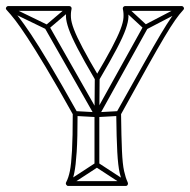

<svg xmlns="http://www.w3.org/2000/svg" viewBox="-33 -608 630 636"><path d="M130 -522 116 -514 281 -224Q283 -220 288 -220Q293 -220 295 -224L456 -514L442 -522L281 -232Q279 -228 288 -228Q297 -228 295 -232ZM297 -348H281L280 -228Q280 -228 280 -228Q280 -228 280 -228V-62H296V-228Q296 -228 296 -228Q296 -228 296 -228ZM379 7 387 -7 292 -69Q291 -70 288.5 -70Q286 -70 284 -69L189 -7L197 7L292 -55Q294 -57 288 -57Q282 -57 284 -55ZM-2 -587 -8 -573 120 -511Q122 -510 124.5 -510.5Q127 -511 128 -512L201 -574L191 -586L118 -524Q116 -523 122 -523.5Q128 -524 126 -525ZM387 -586 377 -574 444 -512Q446 -511 448.5 -510.5Q451 -510 453 -511L572 -573L564 -587L445 -525Q443 -524 449.5 -523.5Q456 -523 454 -524ZM216 -240V-224L288 -220Q288 -220 288 -220Q288 -220 288 -220L360 -224V-240L288 -236Q287 -236 288 -236Q289 -236 288 -236ZM568 -588H382Q378 -588 375.5 -585Q373 -582 374 -578Q377 -565 376 -549.5Q375 -534 366 -510.5Q357 -487 337 -449Q317 -411 282 -352H296Q261 -411 241 -449Q221 -487 212 -510.5Q203 -534 202 -549.5Q201 -565 204 -578Q205 -582 202.5 -585Q200 -588 196 -588H-5Q-10 -588 -12.5 -583.5Q-15 -579 -11 -575Q2 -561 17.5 -541Q33 -521 57 -484.5Q81 -448 118 -386.5Q155 -325 209 -228L208 -232Q208 -153 205.5 -108.5Q203 -64 198.5 -41.5Q194 -19 186 -4Q184 0 186.5 4Q189 8 193 8H383Q388 8 390 4Q392 0 390 -4Q383 -19 378 -41.5Q373 -64 371 -108.5Q369 -153 368 -232L367 -228Q421 -326 455.5 -387.5Q490 -449 511.5 -485Q533 -521 547 -541Q561 -561 574 -575Q578 -579 575.5 -583.5Q573 -588 568 -588ZM568 -572 562 -585Q549 -571 535 -551Q521 -531 499.5 -495Q478 -459 443 -396.5Q408 -334 353 -236Q352 -235 352 -234Q352 -233 352 -232Q353 -150 355.5 -104.5Q358 -59 363.5 -35Q369 -11 376 4L383 -8H193L200 4Q208 -11 213 -35Q218 -59 221 -104.5Q224 -150 224 -232Q224 -233 224 -234Q224 -235 223 -236Q168 -334 131 -396Q94 -458 69.5 -494.5Q45 -531 29.5 -551Q14 -571 1 -585L-5 -572H196L188 -582Q185 -568 185.5 -552.5Q186 -537 194.5 -512.5Q203 -488 224 -447.5Q245 -407 282 -344Q284 -340 289 -340Q294 -340 296 -344Q333 -407 354 -447Q375 -487 383.5 -511.5Q392 -536 392.5 -552Q393 -568 390 -582L382 -572Z"/></svg>

Font: Tilt Prism
Style: Regular
Weight: 400
Version: Version 1.000